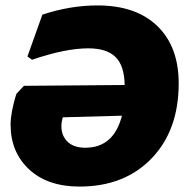

<svg xmlns="http://www.w3.org/2000/svg" viewBox="-20 -676 683 707"><path d="M339 -656Q481 -656 559.5 -580Q638 -504 638 -369Q638 -196 538 -92.5Q438 11 273 11Q155 11 87 -52.5Q19 -116 19 -217Q19 -261 40 -330L68 -360L439 -363Q438 -434 405.5 -466Q373 -498 305 -498Q221 -498 98 -456L81 -468L136 -622Q238 -656 339 -656ZM207 -225Q202 -184 225 -158Q248 -132 294 -132Q399 -132 429 -250L211 -244Z"/></svg>

Font: Alegreya Sans Black
Style: Italic
Weight: 900
Italic angle: -7°
Designer: Juan Pablo del Peral
Foundry: Huerta Tipografica
Version: Version 2.007